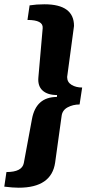

<svg xmlns="http://www.w3.org/2000/svg" viewBox="-61 -711 422 895"><path d="M146 -691Q284 -691 284 -590L252 -352Q252 -328 272.5 -315.5Q293 -303 322 -303L310 -224Q279 -224 254 -210.5Q229 -197 226 -169L196 47Q179 164 26 164Q-1 164 -41 159L-31 91Q42 91 50 49L88 -156Q107 -259 204 -259L205 -268Q160 -268 137 -289.5Q114 -311 118 -351L138 -580Q141 -618 67 -618L77 -686Q109 -691 146 -691Z"/></svg>

Font: Chivo Black Italic
Style: Regular
Weight: 900
Italic angle: -8.05°
Designer: Hector Gatti
Foundry: Omnibus-Type
Version: Version 1.007